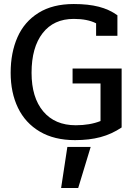

<svg xmlns="http://www.w3.org/2000/svg" viewBox="-20 -682 658 955"><path d="M33 -320Q33 -420 67 -497Q101 -574 171.5 -618Q242 -662 347 -662Q419 -662 471.5 -648.5Q524 -635 564 -606V-504H458V-566Q415 -588 347 -588Q247 -588 192 -517Q137 -446 137 -320Q137 -197 195 -128Q253 -59 357 -59Q427 -59 480 -80V-267H341V-341H585V-48Q536 -15 480 0Q424 15 353 15Q250 15 178 -27.5Q106 -70 69.5 -145.5Q33 -221 33 -320ZM315 49H431L369 253H284Z"/></svg>

Font: Pridi
Style: Regular
Weight: 400
Designer: Katatrad Team
Foundry: CadsonDemak
Version: Version 1.001